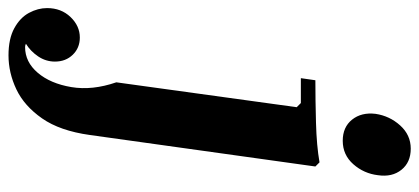

<svg xmlns="http://www.w3.org/2000/svg" viewBox="-434 -456 1010 463"><g transform="rotate(90 71.5 -225.0)"><path d="M232 -490 242 -480 166 64Q156 136 126 179Q96 222 56 241Q16 260 -26 260Q-66 260 -91.5 246Q-117 232 -128.5 210.5Q-140 189 -140 167Q-140 133 -118.5 110.5Q-97 88 -69 88Q-44 88 -27.5 105Q-11 122 -11 148Q-11 170 -23.5 188.5Q-36 207 -54 218Q-50 220 -46 220Q-10 220 16 189.5Q42 159 50.5 108.5Q59 58 39 0L99 -435L89 -445H29L34 -480Q81 -480 136.5 -481.5Q192 -483 232 -490ZM180 -546Q147 -546 129 -568.5Q111 -591 115 -625Q120 -659 143 -684.5Q166 -710 199 -710Q232 -710 250 -687.5Q268 -665 263 -631Q259 -597 236.5 -571.5Q214 -546 180 -546Z"/></g></svg>

Font: Brygada 1918
Style: Italic
Weight: 400
Italic angle: -8°
Designer: Mateusz Machalski | Borys Kosmynka | Przemek Hoffer
Foundry: NIEPODLEGLA 2018
Version: Version 3.006